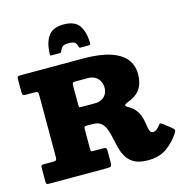

<svg xmlns="http://www.w3.org/2000/svg" viewBox="-141 -1134 1233 1284"><g transform="rotate(-15 475.5 -492.0)"><path d="M414.5 -1004Q340 -1004 308 -960Q276 -916 274 -837Q273.5 -829.5 274.8 -827.2Q276 -825 284 -825H340Q349 -825 350.8 -829Q352.5 -833 355 -839.5Q359.5 -851 369.8 -862.5Q380 -874 414.5 -874Q451 -874 461 -861Q471 -848 473.5 -833Q474.5 -825 482.5 -825H542Q553.5 -825 553.5 -834.5Q552.5 -915 521.5 -959.5Q490.5 -1004 414.5 -1004ZM943 -106.5Q952 -120 951.2 -128.2Q950.5 -136.5 937 -147L885.5 -187Q873 -197 867.2 -196.8Q861.5 -196.5 853 -184Q844 -171.5 832.2 -162.8Q820.5 -154 809 -154Q794.5 -154 788.2 -164.2Q782 -174.5 779 -192.2Q776 -210 772.5 -231.8Q769 -253.5 760.8 -276.5Q752.5 -299.5 735.5 -321Q718.5 -342.5 688 -359Q668.5 -370 673.2 -377Q678 -384 696.5 -391Q758.5 -414.5 784.2 -454.5Q810 -494.5 810 -555Q810 -615 775.8 -658.8Q741.5 -702.5 668.5 -726.2Q595.5 -750 480 -750H47.5Q34.5 -750 29.8 -747Q25 -744 25 -731V-641Q25 -626 28.8 -620.5Q32.5 -615 48 -615H108Q124 -615 129.5 -611Q135 -607 135 -589.5V-161Q135 -144 129.5 -139.5Q124 -135 106.5 -135H46Q32.5 -135 28.8 -131Q25 -127 25 -113V-19Q25 -6.5 29.5 -3.2Q34 0 46.5 0H450Q472 0 476 -7Q480 -14 480 -36V-112Q480 -126.5 475.2 -130.8Q470.5 -135 457 -135H386Q374.5 -135 372.2 -139.2Q370 -143.5 370 -155V-286Q370 -300.5 372.5 -305.2Q375 -310 389 -310H430Q468 -310 488.8 -292Q509.5 -274 520 -244.8Q530.5 -215.5 537.5 -180.2Q544.5 -145 554 -109.8Q563.5 -74.5 582 -45.2Q600.5 -16 634.5 2Q668.5 20 725 20Q804 20 855 -15.5Q906 -51 943 -106.5ZM396 -440Q378 -440 374 -442.2Q370 -444.5 370 -463V-591Q370 -605.5 373.5 -610.2Q377 -615 391 -615H480Q508 -615 528.2 -602.8Q548.5 -590.5 559.2 -570Q570 -549.5 570 -525Q570 -500.5 559.2 -481.2Q548.5 -462 528.2 -451Q508 -440 480 -440Z"/></g></svg>

Font: Besley Black
Style: Regular
Weight: 900
Designer: Owen Earl
Foundry: indestructible type*
Version: Version 2.001